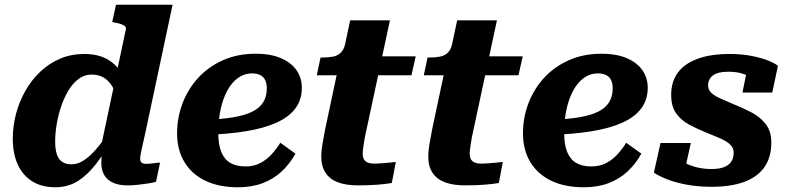

<svg xmlns="http://www.w3.org/2000/svg" viewBox="-20 -778 3329 811"><path d="M213 13Q157 13 117 -11.5Q77 -36 55.5 -82Q34 -128 34 -193Q34 -245 47.5 -296.5Q61 -348 87 -394Q113 -440 150 -475Q187 -510 233.5 -530Q280 -550 336 -550Q395 -550 434.5 -527Q474 -504 496 -464.5Q518 -425 525 -374L478 -351Q470 -385 456 -410Q442 -435 420 -449Q398 -463 366 -463Q337 -463 312.5 -445Q288 -427 269.5 -396.5Q251 -366 238.5 -329Q226 -292 219.5 -253.5Q213 -215 213 -181Q213 -148 220 -126.5Q227 -105 242.5 -94.5Q258 -84 281 -84Q303 -84 321.5 -93.5Q340 -103 360 -121Q380 -139 401.5 -166.5Q423 -194 448 -231L461 -200Q423 -134 386.5 -86.5Q350 -39 308.5 -13Q267 13 213 13ZM517 5Q466 5 437 -19Q408 -43 408 -91Q408 -96 408.5 -103.5Q409 -111 409.5 -121.5Q410 -132 411 -145L402 -137L511 -651Q514 -661 508.5 -666.5Q503 -672 492 -676Q481 -680 463 -683L454 -685L470 -758H709L595 -222Q588 -188 582.5 -165.5Q577 -143 574.5 -129Q572 -115 572 -108Q572 -96 578.5 -91Q585 -86 598 -86Q614 -86 629.5 -88.5Q645 -91 656 -91L639 -10Q624 -6 604.5 -3Q585 0 563 2.5Q541 5 517 5Z M985 13Q905 13 847.5 -14.5Q790 -42 759 -93.5Q728 -145 728 -215Q728 -281 751 -341.5Q774 -402 817 -449Q860 -496 921.5 -523.5Q983 -551 1059 -551Q1125 -551 1168.5 -531.5Q1212 -512 1233.5 -480Q1255 -448 1255 -407Q1255 -357 1228 -320.5Q1201 -284 1148 -260Q1095 -236 1018 -223.5Q941 -211 841 -208L845 -272Q915 -274 965 -282.5Q1015 -291 1046 -306.5Q1077 -322 1092 -346.5Q1107 -371 1107 -405Q1107 -425 1100.5 -439Q1094 -453 1080 -460.5Q1066 -468 1044 -468Q1012 -468 985.5 -449Q959 -430 940.5 -396Q922 -362 912 -316.5Q902 -271 902 -217Q902 -167 915 -135.5Q928 -104 953.5 -89.5Q979 -75 1017 -75Q1052 -75 1079 -89Q1106 -103 1127 -126Q1148 -149 1164 -175L1228 -129Q1205 -87 1170.5 -54.5Q1136 -22 1090 -4.5Q1044 13 985 13Z M1491 5Q1443 5 1408.5 -7.5Q1374 -20 1355.5 -47.5Q1337 -75 1337 -117Q1337 -140 1342 -169.5Q1347 -199 1353 -230L1415 -522L1490 -540H1736L1718 -460H1318L1334 -535H1342Q1368 -535 1387.5 -539Q1407 -543 1420 -556Q1433 -569 1438 -593L1459 -692H1627L1525 -216Q1521 -199 1518.5 -182.5Q1516 -166 1514 -152.5Q1512 -139 1512 -130Q1512 -106 1524.5 -96.5Q1537 -87 1559 -87Q1577 -87 1595.5 -88.5Q1614 -90 1629 -91.5Q1644 -93 1652 -94L1635 -5Q1612 -1 1576.5 2Q1541 5 1491 5Z M1943 5Q1895 5 1860.5 -7.5Q1826 -20 1807.5 -47.5Q1789 -75 1789 -117Q1789 -140 1794 -169.5Q1799 -199 1805 -230L1867 -522L1942 -540H2188L2170 -460H1770L1786 -535H1794Q1820 -535 1839.5 -539Q1859 -543 1872 -556Q1885 -569 1890 -593L1911 -692H2079L1977 -216Q1973 -199 1970.5 -182.5Q1968 -166 1966 -152.5Q1964 -139 1964 -130Q1964 -106 1976.5 -96.5Q1989 -87 2011 -87Q2029 -87 2047.5 -88.5Q2066 -90 2081 -91.5Q2096 -93 2104 -94L2087 -5Q2064 -1 2028.5 2Q1993 5 1943 5Z M2446 13Q2366 13 2308.5 -14.5Q2251 -42 2220 -93.5Q2189 -145 2189 -215Q2189 -281 2212 -341.5Q2235 -402 2278 -449Q2321 -496 2382.5 -523.5Q2444 -551 2520 -551Q2586 -551 2629.5 -531.5Q2673 -512 2694.5 -480Q2716 -448 2716 -407Q2716 -357 2689 -320.5Q2662 -284 2609 -260Q2556 -236 2479 -223.5Q2402 -211 2302 -208L2306 -272Q2376 -274 2426 -282.5Q2476 -291 2507 -306.5Q2538 -322 2553 -346.5Q2568 -371 2568 -405Q2568 -425 2561.5 -439Q2555 -453 2541 -460.5Q2527 -468 2505 -468Q2473 -468 2446.5 -449Q2420 -430 2401.5 -396Q2383 -362 2373 -316.5Q2363 -271 2363 -217Q2363 -167 2376 -135.5Q2389 -104 2414.5 -89.5Q2440 -75 2478 -75Q2513 -75 2540 -89Q2567 -103 2588 -126Q2609 -149 2625 -175L2689 -129Q2666 -87 2631.5 -54.5Q2597 -22 2551 -4.5Q2505 13 2446 13Z M2986 11Q2929 11 2880.5 2Q2832 -7 2797 -21Q2762 -35 2742 -49L2770 -174H2898L2869 -43Q2849 -50 2841.5 -62.5Q2834 -75 2834.5 -88Q2835 -101 2842 -111Q2854 -100 2875 -89Q2896 -78 2924.5 -71Q2953 -64 2986 -64Q3016 -64 3036.5 -71.5Q3057 -79 3068 -94Q3079 -109 3079 -133Q3079 -150 3069 -162Q3059 -174 3042 -183.5Q3025 -193 3004.5 -201Q2984 -209 2963 -218Q2926 -233 2892 -251Q2858 -269 2836.5 -298.5Q2815 -328 2815 -377Q2815 -433 2843 -471Q2871 -509 2926 -529.5Q2981 -550 3062 -550Q3112 -550 3153.5 -542Q3195 -534 3224 -522.5Q3253 -511 3266 -500L3242 -387H3116L3137 -489Q3150 -490 3159.5 -480.5Q3169 -471 3173 -458.5Q3177 -446 3170 -435Q3160 -446 3144.5 -455Q3129 -464 3107 -469.5Q3085 -475 3056 -475Q3012 -475 2991.5 -459.5Q2971 -444 2971 -417Q2971 -397 2986.5 -384Q3002 -371 3027.5 -360Q3053 -349 3083 -336Q3121 -321 3156.5 -302Q3192 -283 3215 -253Q3238 -223 3238 -176Q3238 -113 3208.5 -71.5Q3179 -30 3123 -9.5Q3067 11 2986 11Z"/></svg>

Font: Roboto Serif 20pt
Style: Bold Italic
Weight: 700
Italic angle: -10°
Version: Version 1.007